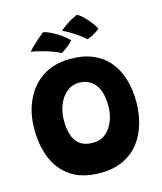

<svg xmlns="http://www.w3.org/2000/svg" viewBox="-132 -993 942 1115"><g transform="rotate(-15 338.5 -436.0)"><path d="M333 25.5Q226 25.5 158.2 -19.5Q90.5 -64.5 58.5 -142.2Q26.5 -220 26.5 -318Q26.5 -417 63 -494.2Q99.5 -571.5 167.8 -615.8Q236 -660 333 -660Q413.5 -660 471.5 -634.2Q529.5 -608.5 566.8 -562.2Q604 -516 622 -454Q640 -392 640 -320Q640 -252.5 622.2 -190.2Q604.5 -128 567.5 -79.5Q530.5 -31 472.2 -2.8Q414 25.5 333 25.5ZM335.5 -155Q381.5 -155 413 -181Q444.5 -207 460.8 -249Q477 -291 477 -338.5Q477 -373.5 470.2 -405Q463.5 -436.5 448 -460.8Q432.5 -485 407 -499Q381.5 -513 344 -513Q303.5 -513 272.2 -487.2Q241 -461.5 223.2 -418Q205.5 -374.5 205.5 -322Q205.5 -274 217.5 -236.2Q229.5 -198.5 258.2 -176.8Q287 -155 335.5 -155ZM221 -850Q229 -850 247 -842.8Q265 -835.5 287.2 -823Q309.5 -810.5 330.8 -794.8Q352 -779 367.5 -763Q361 -754.5 345.8 -741.5Q330.5 -728.5 315.5 -718Q300.5 -707.5 295 -705Q282 -713 260.5 -721.5Q239 -730 214.2 -737.5Q189.5 -745 165.8 -750.8Q142 -756.5 123 -759Q126 -764.5 140.5 -779Q155 -793.5 176.2 -812.5Q197.5 -831.5 221 -850ZM436 -897Q443.5 -895 456 -885.2Q468.5 -875.5 483 -860.5Q497.5 -845.5 511.8 -826.8Q526 -808 537 -788.5Q525.5 -776.5 509.2 -766.8Q493 -757 478.8 -751.2Q464.5 -745.5 458.5 -744.5Q447.5 -755.5 432.2 -767.5Q417 -779.5 399.5 -791Q382 -802.5 364.2 -812.5Q346.5 -822.5 330 -829.5Q336 -837 365.5 -857.8Q395 -878.5 436 -897Z"/></g></svg>

Font: Grandstander Thin ExtraBold
Style: Regular
Weight: 800
Version: Version 1.200